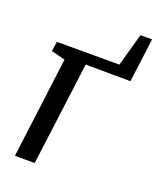

<svg xmlns="http://www.w3.org/2000/svg" viewBox="-134 -795 720 877"><g transform="rotate(20 226.0 -357.0)"><path d="M395.8 -713.9H452.4L424.5 -500.7L206.6 -502.3L141.5 0H45.4L108 -490.5L40.4 -507.2L47.8 -554.6H351.3Z"/></g></svg>

Font: Merriweather Light
Style: Italic
Weight: 300
Italic angle: -7.8°
Designer: Eben Sorkin
Foundry: Eben Sorkin
Version: Version 2.101